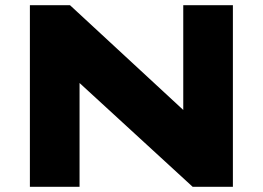

<svg xmlns="http://www.w3.org/2000/svg" viewBox="-20 -720 1013 740"><path d="M95.2 0V-700H249.7L686.3 -296.2V-700H877.6V0H722.6L286.6 -400.1V0Z"/></svg>

Font: Science Gothic
Style: Regular
Weight: 400
Designer: Thomas Phinney, Vassil Kateliev, Brandon Buerkle
Foundry: Font Detective LLC
Version: Version 1.018